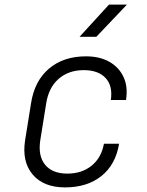

<svg xmlns="http://www.w3.org/2000/svg" viewBox="-20 -805 640 835"><path d="M263 10Q170 10 122.5 -45.5Q75 -101 89 -194L115 -356Q130 -453 193 -506.5Q256 -560 354 -560Q414 -560 456 -536Q498 -512 517.5 -469.5Q537 -427 528 -370H462Q471 -432 439 -466Q407 -500 344 -500Q279 -500 235.5 -462.5Q192 -425 181 -356L155 -194Q145 -126 176.5 -88Q208 -50 273 -50Q336 -50 378.5 -84.5Q421 -119 432 -180H498Q483 -89 421 -39.5Q359 10 263 10ZM326 -645 454 -785H532L399 -645Z"/></svg>

Font: JetBrains Mono NL ExtraLight
Style: Italic
Weight: 200
Italic angle: -9°
Monospace: yes
Designer: Philipp Nurullin, Konstantin Bulenkov
Foundry: JetBrains
Version: Version 2.305; ttfautohint (v1.8.4.7-5d5b)